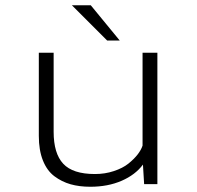

<svg xmlns="http://www.w3.org/2000/svg" viewBox="-20 -702 750 732"><path d="M436.5 -547.5H388.5L254 -682H326ZM324 10Q282.5 10 249 0.5Q215.5 -9 187.2 -30.2Q159 -51.5 143.5 -90.5Q128 -129.5 128 -184V-501H184.5V-199.5Q184.5 -117 221 -77.8Q257.5 -38.5 342 -38.5Q380.5 -38.5 414.2 -49.8Q448 -61 469.5 -78.2Q491 -95.5 504.8 -113.2Q518.5 -131 523.5 -147V-501H580V0H529.5L525 -74.5Q496 -35.5 443.8 -12.8Q391.5 10 324 10Z"/></svg>

Font: League Mono UltraLight
Style: Regular
Weight: 200
Width: 6
Designer: Tyler Finck
Foundry: The League of Moveable Type / Tyler Finck
Version: Version 2.210